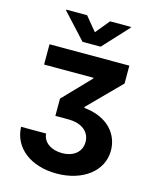

<svg xmlns="http://www.w3.org/2000/svg" viewBox="-138 -865 932 1150"><g transform="rotate(15 328.0 -290.0)"><path d="M47.6 -23.8C51.8 105.5 164.4 191.8 324.2 191.8C484.4 191.8 604.4 104 604.4 -25.2C604.4 -122.2 536.9 -216.6 383.9 -231.5V-237.2L579.2 -434.7V-545.5H84.2V-419.7H390.3V-414.8L229 -247.2V-140.3H307.5C397.7 -140.3 444.2 -95.5 444.2 -35.5C444.2 26.6 394.9 65 324.6 65C258.5 65 206.7 30.9 202.8 -23.8ZM271.3 -610.8H383.9L528.1 -767V-772H399.1L327.8 -685.4L256.4 -772H127.5V-767Z"/></g></svg>

Font: Inter-Hewn
Style: Bold
Weight: 700
Designer: Rasmus Andersson
Foundry: rsms
Version: Version 3.012;git-f93a4a705